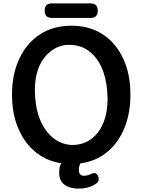

<svg xmlns="http://www.w3.org/2000/svg" viewBox="-20 -951 844 1135"><path d="M444 164Q394 164 363 142Q330 120 330 70Q330 31 343 14Q270 3 215 -34Q136 -86 94 -179Q51 -269 51 -392Q51 -513 94 -603Q136 -695 215 -747Q294 -799 402 -799Q510 -799 589 -747Q667 -695 709 -603Q751 -512 751 -392Q751 -271 709 -179Q667 -87 589 -34Q532 4 455 15Q446 33 446 53Q446 88 476 88Q497 88 522 76Q548 64 559 89Q572 117 549 134Q506 164 444 164ZM411 -94 427 -95Q483 -100 525.5 -134Q568 -168 592 -227.5Q616 -287 616 -366L614 -410Q600 -583 499 -654Q452 -686 387 -686Q328 -686 279 -647Q186 -573 186 -417L188 -374Q195 -286 226 -223.5Q257 -161 305 -127.5Q353 -94 411 -94ZM287 -845Q244 -845 244 -888Q244 -931 287 -931H515Q558 -931 558 -888Q558 -845 515 -845Z"/></svg>

Font: MaokenZhuyuanTi
Style: Regular
Weight: 400
Designer: Fontworks Inc & LongZhuTi team: ZERO子、时光羊、荆南、频凡、刘鹏、Little White Dog、帆影Magmeta、奈白不弍、白日月球、ChaoTawei、雨三（排名不分先后）
Version: Version 1.000; 20230222